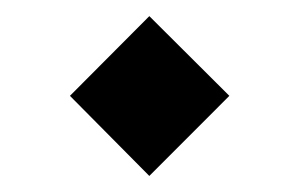

<svg xmlns="http://www.w3.org/2000/svg" viewBox="-20 -338 370 238"><path d="M165.1 -318 66.7 -219.2 165.1 -119.9 264.3 -219.2Z"/></svg>

Font: Estedad VF
Style: Regular
Weight: 100
Designer: Amin Abedi
Version: Version 7.3